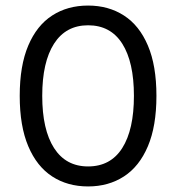

<svg xmlns="http://www.w3.org/2000/svg" viewBox="-20 -659 634 691"><path d="M297 12Q223 12 167.8 -24Q112.5 -60 81.8 -132.5Q51 -205 51 -314Q51 -423 81.8 -495.2Q112.5 -567.5 167.8 -603.2Q223 -639 297 -639Q370.5 -639 426 -603.2Q481.5 -567.5 512.2 -495.2Q543 -423 543 -314Q543 -205 512.2 -132.5Q481.5 -60 426 -24Q370.5 12 297 12ZM297 -60Q378 -60 420 -126.2Q462 -192.5 462 -314Q462 -435.5 420 -501.8Q378 -568 297 -568Q217 -568 174.5 -501.8Q132 -435.5 132 -314Q132 -192.5 174.5 -126.2Q217 -60 297 -60Z"/></svg>

Font: Karla
Style: Regular
Weight: 400
Designer: Jonathan Pinhorn
Version: Version 2.004;gftools[0.9.33]